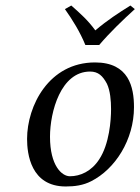

<svg xmlns="http://www.w3.org/2000/svg" viewBox="-20 -665 508 695"><path d="M78 -162C78 -109 91 10 218 10C250 10 281 6 310 -9C397 -53 465 -159 465 -277C465 -349 447 -439 324 -439C157 -439 78 -282 78 -162ZM161 -170C161 -260 200 -406 306 -406C336 -406 352 -390 367 -362C379 -337 382 -300 382 -270C382 -230 376 -144 339 -88C311 -45 271 -27 233 -27C204 -27 161 -65 161 -170ZM289 -502H339C378 -548 425 -593 468 -632L452 -645C409 -618 370 -593 325 -555C299 -591 271 -616 238 -645L215 -632C242 -594 270 -549 289 -502Z"/></svg>

Font: Libertinus Serif
Style: Italic
Weight: 400
Italic angle: -12°
Designer: Philipp H. Poll, Khaled Hosny
Foundry: Caleb Maclennan
Version: Version 7.050;RELEASE